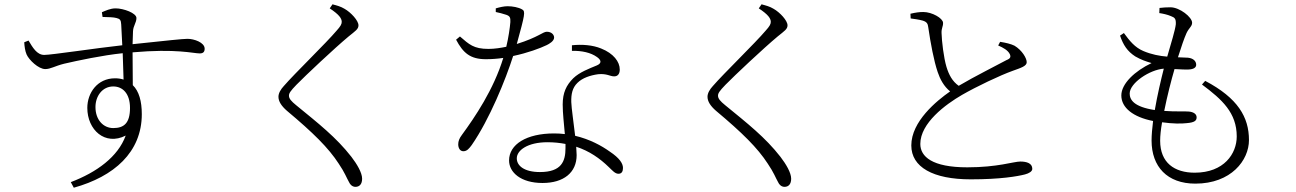

<svg xmlns="http://www.w3.org/2000/svg" viewBox="-20 -812 6040 895"><path d="M508 -215C462 -215 425 -253 425 -313C425 -364 457 -409 508 -409C551 -409 586 -377 586 -309C586 -238 558 -215 508 -215ZM516 -447C434 -447 387 -379 387 -309C387 -207 469 -131 566 -180C530 -81 431 -9 310 37L324 63C511 11 641 -102 641 -280C641 -340 628 -387 599 -415L598 -568C802 -586 881 -563 911 -563C928 -563 934 -571 934 -585C934 -614 885 -631 854 -631C832 -631 759 -623 598 -606L600 -666C601 -692 616 -706 616 -728C616 -751 556 -773 519 -773C494 -773 472 -762 455 -755L458 -733C487 -732 509 -732 523 -728C539 -724 544 -719 545 -698L550 -601C430 -588 221 -556 186 -556C152 -556 132 -591 113 -623L93 -615C94 -596 97 -574 104 -558C115 -533 159 -490 191 -490C216 -490 235 -504 279 -515C344 -530 456 -554 552 -564L556 -441C544 -445 531 -447 516 -447Z M1517 -773C1561 -744 1573 -726 1573 -710C1573 -699 1567 -689 1549 -669C1501 -612 1353 -469 1303 -411C1289 -396 1278 -378 1278 -361C1278 -339 1292 -318 1317 -296C1440 -193 1511 -123 1559 -49C1587 -8 1596 18 1607 37C1612 49 1623 59 1637 59C1656 59 1668 46 1668 21C1668 -7 1644 -47 1618 -81C1547 -172 1465 -236 1360 -322C1338 -340 1327 -352 1327 -366C1327 -377 1333 -387 1362 -417C1403 -459 1539 -587 1605 -642C1637 -668 1651 -676 1651 -694C1651 -716 1616 -754 1586 -771C1568 -782 1551 -786 1530 -792Z M2616 -141V-121C2616 -61 2598 -10 2497 -10C2424 -10 2389 -39 2389 -74C2389 -111 2439 -149 2532 -149C2562 -149 2590 -146 2616 -141ZM2646 -575C2692 -576 2734 -567 2763 -546C2783 -532 2786 -517 2762 -507C2726 -492 2682 -476 2652 -447C2620 -415 2603 -380 2603 -325C2603 -283 2609 -235 2613 -187C2597 -189 2580 -190 2563 -190C2434 -190 2353 -139 2353 -64C2353 -9 2407 41 2509 41C2608 41 2668 -8 2668 -89L2666 -128C2727 -108 2776 -74 2818 -33C2835 -17 2847 -2 2863 -2C2878 -2 2884 -13 2884 -29C2884 -50 2868 -75 2823 -105C2784 -133 2729 -163 2661 -179C2654 -240 2644 -307 2643 -336C2642 -373 2648 -403 2672 -426C2695 -449 2732 -461 2768 -466C2809 -470 2823 -456 2843 -456C2860 -456 2869 -468 2869 -488C2869 -524 2840 -563 2782 -586C2743 -602 2694 -606 2646 -601ZM2291 -756C2306 -753 2325 -748 2340 -743C2357 -737 2360 -730 2359 -709C2357 -683 2350 -635 2340 -594C2316 -589 2286 -584 2257 -584C2188 -584 2167 -605 2124 -642L2106 -627C2139 -565 2172 -536 2245 -536C2271 -536 2299 -538 2326 -542C2281 -394 2193 -265 2133 -183C2121 -167 2116 -154 2116 -139C2116 -124 2123 -107 2140 -107C2157 -107 2167 -120 2179 -136C2262 -256 2337 -441 2372 -551C2439 -565 2498 -587 2529 -602C2539 -607 2563 -620 2563 -637C2563 -650 2551 -664 2529 -664C2510 -664 2491 -639 2389 -607C2427 -745 2430 -759 2414 -768C2397 -778 2369 -783 2346 -783C2329 -783 2308 -778 2291 -773Z M3517 -773C3561 -744 3573 -726 3573 -710C3573 -699 3567 -689 3549 -669C3501 -612 3353 -469 3303 -411C3289 -396 3278 -378 3278 -361C3278 -339 3292 -318 3317 -296C3440 -193 3511 -123 3559 -49C3587 -8 3596 18 3607 37C3612 49 3623 59 3637 59C3656 59 3668 46 3668 21C3668 -7 3644 -47 3618 -81C3547 -172 3465 -236 3360 -322C3338 -340 3327 -352 3327 -366C3327 -377 3333 -387 3362 -417C3403 -459 3539 -587 3605 -642C3637 -668 3651 -676 3651 -694C3651 -716 3616 -754 3586 -771C3568 -782 3551 -786 3530 -792Z M4224 -748 4225 -726C4239 -724 4264 -721 4281 -716C4301 -710 4305 -701 4307 -685C4318 -610 4333 -529 4351 -476C4362 -443 4380 -409 4409 -386C4346 -342 4228 -246 4228 -134C4228 -33 4329 24 4505 24C4644 24 4723 10 4758 1C4777 -4 4792 -13 4792 -25C4792 -51 4766 -59 4736 -59C4705 -59 4631 -32 4489 -32C4325 -32 4270 -82 4270 -141C4270 -238 4387 -325 4465 -370C4531 -408 4642 -461 4701 -482C4740 -496 4766 -504 4766 -522C4766 -541 4744 -578 4709 -599C4693 -607 4668 -613 4642 -617L4633 -600C4656 -590 4678 -578 4687 -560C4693 -547 4690 -539 4672 -532C4632 -510 4523 -456 4449 -412C4419 -433 4403 -464 4392 -500C4379 -543 4370 -620 4369 -658C4368 -681 4377 -689 4376 -706C4375 -727 4325 -756 4284 -756C4266 -756 4250 -754 4224 -748Z M5219 -658 5201 -646C5216 -602 5235 -573 5272 -549C5300 -533 5321 -526 5348 -518C5270 -481 5207 -422 5207 -367C5207 -310 5262 -266 5355 -248C5351 -215 5348 -183 5348 -157C5348 -35 5421 44 5552 44C5719 44 5802 -65 5802 -159C5802 -266 5750 -355 5598 -435L5583 -418C5677 -348 5745 -286 5745 -176C5745 -96 5686 -7 5549 -7C5455 -7 5388 -53 5388 -156C5388 -179 5391 -208 5397 -242C5447 -235 5488 -235 5512 -238C5549 -241 5558 -250 5558 -265C5558 -281 5543 -290 5522 -292C5501 -294 5459 -291 5407 -295C5421 -365 5440 -439 5455 -490C5480 -489 5507 -487 5520 -488C5544 -489 5556 -497 5556 -510C5556 -526 5544 -540 5518 -543L5471 -545C5488 -598 5499 -631 5511 -658C5523 -683 5537 -689 5537 -706C5537 -732 5479 -778 5436 -778C5419 -778 5401 -777 5385 -775L5384 -751C5399 -749 5422 -744 5438 -737C5457 -730 5462 -724 5461 -699C5458 -671 5439 -611 5421 -548C5385 -551 5348 -558 5310 -574C5270 -591 5246 -621 5219 -658ZM5363 -299C5265 -314 5246 -347 5246 -376C5246 -425 5339 -487 5405 -492C5392 -441 5375 -369 5363 -299Z"/></svg>

Font: Noto Serif CJK SC Light
Style: Regular
Weight: 300
Designer: Ryoko NISHIZUKA 西塚涼子 (kana & ideographs); Frank Grießhammer (Latin, Greek & Cyrillic); Wenlong ZHANG 张文龙 (bopomofo); San
Foundry: Adobe
Version: Version 2.001;hotconv 1.1.0;makeotfexe 2.6.0